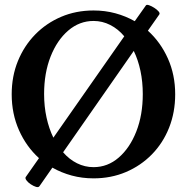

<svg xmlns="http://www.w3.org/2000/svg" viewBox="-20 -719 767 788"><path d="M142 45Q138 51 128 48Q118 45 106.5 37.5Q95 30 88.5 21Q82 12 86 7L140 -70Q88 -117 58 -184.5Q28 -252 28 -332Q28 -406 53.5 -468.5Q79 -531 124.5 -577.5Q170 -624 231 -650Q292 -676 364 -676Q411 -676 453.5 -664.5Q496 -653 533 -632L579 -697Q582 -701 592 -697.5Q602 -694 613 -687Q624 -680 630.5 -672.5Q637 -665 634 -660L587 -593Q639 -546 669 -479Q699 -412 699 -332Q699 -258 674 -195Q649 -132 603.5 -85.5Q558 -39 497 -13Q436 13 364 13Q317 13 274.5 1.5Q232 -10 195 -31ZM161 -333Q161 -282 171 -236.5Q181 -191 199 -154L490 -570Q465 -600 432.5 -616.5Q400 -633 364 -633Q306 -633 260 -593.5Q214 -554 187.5 -486.5Q161 -419 161 -333ZM364 -33Q422 -33 467.5 -72.5Q513 -112 539.5 -179.5Q566 -247 566 -333Q566 -383 556.5 -428Q547 -473 529 -510L239 -94Q264 -65 296 -49Q328 -33 364 -33Z"/></svg>

Font: Junicode
Style: Bold
Weight: 700
Designer: Peter S. Baker
Version: Version 2.100; ttfautohint (v1.8.4)